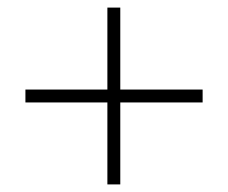

<svg xmlns="http://www.w3.org/2000/svg" viewBox="-20 -500 601 506"><path d="M263 -230H47V-264H263V-480H297V-264H514V-230H297V-14H263Z"/></svg>

Font: Hanken Grotesk ExtraLight
Style: Regular
Weight: 200
Designer: Alfredo Marco Pradil
Foundry: Hanken Design Co.
Version: Version 3.014